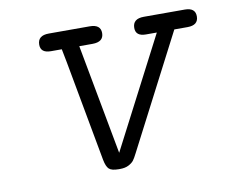

<svg xmlns="http://www.w3.org/2000/svg" viewBox="-57 -500 681 573"><g transform="rotate(-10 284.0 -213.5)"><path d="M90 -403Q90 -431 124 -431H248Q281 -431 281 -405Q281 -378 247 -378H207L269 -44L442 -378H409Q378 -378 378 -403Q378 -431 412 -431H536Q568 -431 568 -405Q568 -378 535 -378H495L317 -34Q310 -20 305 -13.5Q300 -7 289.5 -1.5Q279 4 263 4H259Q238 4 230 -3.5Q222 -11 218 -32L162 -337L154 -378H121Q90 -378 90 -403Z"/></g></svg>

Font: CMU Typewriter Text
Style: LightOblique
Weight: 200
Italic angle: -9.46001°
Version: Version 0.7.0